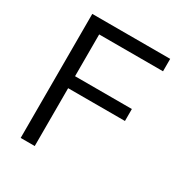

<svg xmlns="http://www.w3.org/2000/svg" viewBox="-186 -923 1031 1086"><g transform="rotate(30 330.0 -380.0)"><path d="M103 -785.2H611.8V-704.1H194.8V-431.2H565.9V-353H194.8V24.9H103Z"/></g></svg>

Font: BIZ UDPGothic
Style: Regular
Weight: 400
Designer: TypeBank Co., Ltd.
Foundry: Morisawa Inc.
Version: Version 1.051